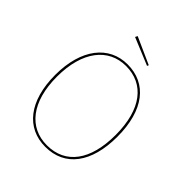

<svg xmlns="http://www.w3.org/2000/svg" viewBox="-233 -999 1153 1153"><g transform="rotate(45 344.0 -422.5)"><path d="M266.3 -853.6 258.9 -838.7 432.6 -766.7 437 -776.9ZM343.9 -690.9C187.1 -690.9 80.7 -560.4 80.7 -338.4C80.7 -116.9 184.4 9.4 343.9 9.4C510.4 9.4 607.6 -119.1 607.6 -340C607.6 -566.4 504.9 -690.9 343.9 -690.9ZM343.9 -677.3C496.6 -677.3 592.7 -558.9 592.7 -340C592.7 -125 502.1 -4.1 343.9 -4.1C193.6 -4.1 95.6 -124.4 95.6 -338.4C95.6 -554.6 195.4 -677.3 343.9 -677.3Z"/></g></svg>

Font: Fira Sans Hair
Style: Regular
Weight: 100
Designer: bBox Type GmbH & Carrois Corporate GbR & Edenspiekermann AG
Foundry: bBox Type GmbH & Carrois Corporate GbR & Edenspiekermann AG
Version: Version 4.300;PS 004.300;hotconv 1.0.88;makeotf.lib2.5.64775